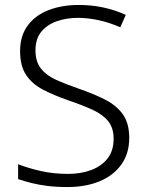

<svg xmlns="http://www.w3.org/2000/svg" viewBox="-20 -744 590 774"><path d="M501 -188Q501 -125 469 -80.5Q437 -36 381 -13Q325 10 253 10Q206 10 171 5.5Q136 1 108 -6Q80 -13 53 -22V-82Q97 -65 147 -54Q197 -43 255 -43Q306 -43 347.5 -58.5Q389 -74 413.5 -105Q438 -136 438 -185Q438 -228 416.5 -255Q395 -282 354 -301Q313 -320 254 -340Q197 -360 153.5 -382.5Q110 -405 85.5 -441.5Q61 -478 61 -538Q61 -600 92 -641.5Q123 -683 176.5 -703.5Q230 -724 297 -724Q349 -724 396 -714Q443 -704 487 -684L465 -634Q419 -654 376 -663Q333 -672 294 -672Q247 -672 208 -658Q169 -644 146 -615.5Q123 -587 123 -541Q123 -495 145.5 -467Q168 -439 207.5 -421.5Q247 -404 299 -386Q360 -365 405.5 -341.5Q451 -318 476 -282Q501 -246 501 -188Z"/></svg>

Font: Noto Sans Hebrew Thin Light
Style: Regular
Weight: 300
Version: Version 3.001